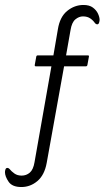

<svg xmlns="http://www.w3.org/2000/svg" viewBox="-84 -582 451 773"><path d="M123 -315H60Q55 -315 56 -321L62 -354Q63 -359 68 -359H131L149 -464Q157 -514 186.5 -538Q216 -562 252 -562Q276 -562 290 -551.5Q304 -541 310.5 -527Q317 -513 317 -502Q317 -498 315 -491Q313 -484 307 -484Q305 -484 303 -485.5Q301 -487 299 -488Q292 -499 280 -507.5Q268 -516 250 -516Q234 -516 219.5 -504Q205 -492 200 -461L182 -359H270Q275 -359 274 -354L268 -321Q267 -315 262 -315H174L104 74Q95 123 66.5 147Q38 171 2 171Q-35 171 -49.5 149.5Q-64 128 -64 111Q-64 106 -62 100Q-60 94 -54 94Q-50 94 -46 98Q-38 108 -26 116.5Q-14 125 3 125Q22 125 36 113Q50 101 55 71Z"/></svg>

Font: Zain Light
Style: Regular
Weight: 300
Designer: Zain,Boutros
Foundry: Mobile Telecommunications Company (Zain), 2024
Version: Version 1.51; ttfautohint (v1.8.4)